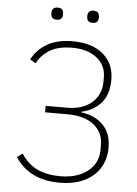

<svg xmlns="http://www.w3.org/2000/svg" viewBox="-59 -919 697 976"><g transform="rotate(5 289.5 -431.0)"><path d="M283 12Q204 12 147.5 -16Q91 -44 55 -99L83 -119Q115 -68 164.5 -44.5Q214 -21 283 -21Q340 -21 383 -39.5Q426 -58 450.5 -92Q475 -126 475 -173V-198Q475 -262 426.5 -300Q378 -338 292 -338H178V-371H289Q341 -371 379.5 -389.5Q418 -408 439 -441.5Q460 -475 460 -519V-541Q460 -602 413 -639.5Q366 -677 287 -677Q217 -677 174 -651.5Q131 -626 108 -582L79 -599Q104 -649 155.5 -679.5Q207 -710 287 -710Q386 -710 442.5 -662Q499 -614 499 -533Q499 -456 461 -413Q423 -370 361 -357V-354Q407 -348 441.5 -327.5Q476 -307 495.5 -272.5Q515 -238 515 -188Q515 -127 486.5 -82Q458 -37 406 -12.5Q354 12 283 12ZM196 -812Q180 -812 173 -820Q166 -828 166 -839V-847Q166 -858 173 -866Q180 -874 196 -874Q212 -874 218.5 -866Q225 -858 225 -847V-839Q225 -828 218.5 -820Q212 -812 196 -812ZM378 -812Q363 -812 356 -820Q349 -828 349 -839V-847Q349 -858 356 -866Q363 -874 378 -874Q395 -874 401.5 -866Q408 -858 408 -847V-839Q408 -828 401.5 -820Q395 -812 378 -812Z"/></g></svg>

Font: IBM Plex Sans ExtraLight
Style: Regular
Weight: 250
Designer: Mike Abbink, Paul van der Laan, Pieter van Rosmalen
Foundry: Bold Monday
Version: Version 3.201